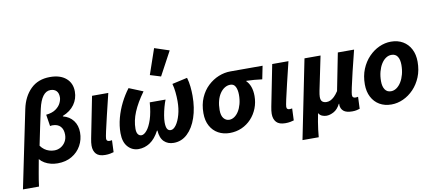

<svg xmlns="http://www.w3.org/2000/svg" viewBox="-103 -1118 3641 1611"><g transform="rotate(-10 1717.0 -312.0)"><path d="M-21.7 176.7 114.7 -484Q136.3 -587.8 199.6 -650.2Q262.8 -712.6 364.4 -712.6Q451.7 -712.6 500.7 -670.4Q549.8 -628.2 549.8 -557Q549.8 -495.3 515.1 -446.6Q480.3 -397.9 414.9 -372.1V-368.1Q470.2 -354.2 501.7 -312.6Q533.2 -271.1 533.2 -210.6Q533.2 -150.2 505.2 -99.6Q477.2 -48.9 425.7 -18.5Q374.3 12 304 12Q274.2 12 245.9 4.9Q217.6 -2.2 193.8 -16.2Q170 -30.2 153.2 -50.6Q143 6 132.7 62.5Q122.3 118.9 115.1 176.7ZM296.1 -99.7Q325.2 -99.7 350.4 -114.3Q375.5 -128.9 390.9 -154.8Q406.3 -180.8 406.3 -214.5Q406.3 -259.6 383 -284.7Q359.6 -309.9 316 -309.9Q310.8 -309.9 306 -309.3Q301.1 -308.7 294.7 -307.5L279.2 -406.4Q331.4 -411.8 361.8 -433.5Q392.1 -455.1 405 -482.1Q418 -509.1 418 -531.3Q418 -567.4 399.8 -585.8Q381.5 -604.2 349.2 -604.2Q312 -604.2 285.2 -568.4Q258.4 -532.5 242.9 -462.4Q226.2 -386.2 210.7 -312Q195.2 -237.8 179.3 -160Q193.9 -139.4 212.3 -126.1Q230.7 -112.7 252.2 -106.2Q273.6 -99.7 296.1 -99.7Z M709.1 12Q656.2 12 632.5 -13.9Q608.8 -39.8 608.8 -85Q608.8 -98.2 610.7 -112.6Q612.6 -127 616.1 -145.6L685.6 -496.1H824Q799 -393.6 779.8 -313.3Q760.5 -233 749.8 -183.4Q739 -133.8 739 -121.9Q739 -108.3 746.3 -103.2Q753.6 -98 763.1 -98Q767.7 -98 773.7 -98.5Q779.6 -99 785.8 -100.4L781.6 1.1Q769.6 4.9 751.2 8.4Q732.7 12 709.1 12Z M994.2 12Q939.5 12 902.8 -28.9Q866.2 -69.7 866.2 -145.5Q866.2 -208.9 883.4 -273.4Q900.7 -338 930.6 -397.7Q960.6 -457.3 998.3 -506.5L1117.5 -457.9Q1056.2 -373.2 1026.2 -301Q996.3 -228.8 996.3 -159.8Q996.3 -128.9 1007.5 -113.5Q1018.7 -98 1037.4 -98Q1059 -98 1083.5 -127.1Q1108 -156.2 1127.1 -213.9Q1146.2 -271.6 1152.8 -357.9H1287.6Q1277.2 -332.1 1267.8 -298Q1258.5 -264 1252.6 -230.1Q1246.7 -196.2 1246.7 -170.7Q1246.7 -133 1256.4 -115.5Q1266 -98 1287 -98Q1310.4 -98 1332.9 -129.1Q1355.4 -160.2 1369.9 -212.4Q1384.4 -264.6 1384.4 -327.3Q1384.4 -364.7 1380.4 -404.3Q1376.4 -443.9 1367 -477.1L1496.8 -506.1Q1507.8 -469.5 1512 -428.7Q1516.2 -387.8 1516.2 -350.7Q1516.2 -246.4 1488.2 -164.3Q1460.2 -82.2 1410.1 -35.1Q1360 12 1293.3 12Q1243 12 1211.4 -18.6Q1179.8 -49.2 1175.3 -113.5H1171.3Q1136.7 -47.6 1091.2 -17.8Q1045.7 12 994.2 12ZM1284.2 -555.1 1193.4 -583.2 1267.8 -799.8 1393.4 -758.1Z M1770.2 12Q1716.6 12 1673.6 -11.5Q1630.6 -34.9 1605.6 -80.2Q1580.5 -125.5 1580.5 -189.5Q1580.5 -263.5 1605.4 -320.6Q1630.3 -377.8 1671.8 -416.8Q1713.4 -455.8 1763.3 -476Q1813.2 -496.1 1864.2 -496.1H2138.6L2116.1 -384.1Q2079.2 -388.7 2047.8 -391.5Q2016.3 -394.2 1981.7 -395V-391Q2003.8 -369.9 2015.9 -336.3Q2028 -302.7 2028 -258.1Q2028 -203 2008.9 -154Q1989.8 -105 1955 -67.5Q1920.3 -30.1 1873.3 -9Q1826.2 12 1770.2 12ZM1785.4 -98Q1808.2 -98 1828.8 -111.9Q1849.5 -125.7 1865.7 -151.1Q1881.9 -176.6 1891.5 -212.1Q1901.1 -247.7 1901.1 -290.2Q1901.1 -331.8 1887.7 -358.9Q1874.3 -386.1 1844.1 -386.1Q1817.9 -386.1 1795.2 -371.9Q1772.5 -357.8 1755.2 -332.2Q1738 -306.6 1728.5 -271.1Q1718.9 -235.6 1718.9 -191.9Q1718.9 -144.3 1738.1 -121.2Q1757.3 -98 1785.4 -98Z M2244.1 12Q2191.2 12 2167.5 -13.9Q2143.8 -39.8 2143.8 -85Q2143.8 -98.2 2145.7 -112.6Q2147.6 -127 2151.1 -145.6L2220.6 -496.1H2359Q2334 -393.6 2314.8 -313.3Q2295.5 -233 2284.8 -183.4Q2274 -133.8 2274 -121.9Q2274 -108.3 2281.3 -103.2Q2288.6 -98 2298.1 -98Q2302.7 -98 2308.7 -98.5Q2314.6 -99 2320.8 -100.4L2316.6 1.1Q2304.6 4.9 2286.2 8.4Q2267.7 12 2244.1 12Z M2360 176.7 2495.6 -496.1H2632.4L2572.4 -206.5Q2569.2 -192.1 2567.5 -177.3Q2565.7 -162.4 2565.7 -154.8Q2565.7 -125.9 2579.2 -114.4Q2592.7 -103 2615.7 -103Q2632.1 -103 2648.1 -110.2Q2664.1 -117.4 2681.3 -133.6Q2698.5 -149.9 2717 -178L2779.7 -496.1H2918.2Q2892.9 -395.5 2873.7 -316.2Q2854.5 -236.9 2844.2 -187.2Q2833.8 -137.5 2833.8 -124.4Q2833.8 -108.9 2841.5 -103.5Q2849.1 -98 2859.1 -98Q2864.3 -98 2870.5 -98.7Q2876.7 -99.4 2882.4 -100.4L2878.2 1.1Q2867 4.9 2851.2 8.4Q2835.4 12 2814.3 12Q2763.4 12 2740.3 -7.3Q2717.2 -26.7 2715.5 -59.4Q2715.5 -61.4 2715.9 -63.5Q2716.2 -65.6 2716.9 -70H2712.9Q2690.2 -25.3 2657.1 -7.5Q2624 10.4 2594.7 10.4Q2575.8 10.4 2557.5 2.8Q2539.1 -4.7 2527.9 -23.9Q2520 14.7 2514.6 47.6Q2509.2 80.5 2505.2 111.7Q2501.3 142.8 2498.4 176.7Z M3148.1 12Q3090.4 12 3047.3 -13.3Q3004.1 -38.6 2980.2 -84.7Q2956.2 -130.8 2956.2 -192.5Q2956.2 -264.4 2979.9 -322.2Q3003.6 -380.1 3043.6 -421.7Q3083.5 -463.4 3132.9 -485.8Q3182.2 -508.1 3233.5 -508.1Q3291.2 -508.1 3334.4 -482.8Q3377.6 -457.5 3401.5 -411.4Q3425.4 -365.3 3425.4 -303.6Q3425.4 -231.7 3401.7 -173.9Q3378 -116.1 3338.1 -74.4Q3298.1 -32.7 3248.8 -10.4Q3199.4 12 3148.1 12ZM3163.3 -98Q3188.5 -98 3210.9 -113.5Q3233.3 -129 3250.3 -156.5Q3267.3 -184 3277.2 -221Q3287 -258 3287 -300.9Q3287 -346.9 3270 -372.5Q3253 -398.1 3218.4 -398.1Q3193.2 -398.1 3170.8 -383Q3148.3 -367.9 3131.3 -340.4Q3114.3 -313 3104.5 -276Q3094.6 -239 3094.6 -195.2Q3094.6 -150.3 3112.1 -124.2Q3129.5 -98 3163.3 -98Z"/></g></svg>

Font: Source Sans Variable
Style: Italic
Weight: 200
Italic angle: -11°
Designer: Paul D. Hunt
Foundry: Adobe Systems Incorporated
Version: Version 3.006;hotconv 1.0.111;makeotfexe 2.5.65597